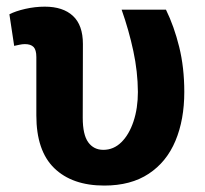

<svg xmlns="http://www.w3.org/2000/svg" viewBox="-20 -558 629 588"><path d="M299.3 10.3Q201.2 10.3 146.2 -43Q91.3 -96.2 91.3 -204.6V-383.3Q91.3 -405.3 82.8 -414.1Q74.2 -422.9 56.2 -422.9Q48.3 -422.9 39.3 -420.9Q30.3 -418.9 23.4 -417.5L8.8 -514.2Q27.3 -523.9 57.4 -530.8Q87.4 -537.6 117.2 -537.6Q172.9 -537.6 203.4 -509.3Q233.9 -481 233.9 -423.3L233.4 -197.3Q233.4 -145.5 250.2 -122.3Q267.1 -99.1 296.4 -99.1Q328.1 -99.1 351.8 -122.6Q375.5 -146 388.9 -186.3Q402.3 -226.6 402.3 -276.4Q401.9 -338.4 388.4 -401.4Q375 -464.4 352.5 -528.3H488.3Q513.2 -477.5 528.8 -414.3Q544.4 -351.1 544.4 -276.4Q544.4 -191.4 517.3 -126.7Q490.2 -62 435.5 -25.9Q380.9 10.3 299.3 10.3Z"/></svg>

Font: Roboto Slab
Style: Bold
Weight: 700
Designer: Google
Version: Version 2.000; ttfautohint (v1.8.1.43-b0c9)